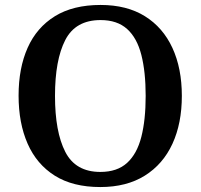

<svg xmlns="http://www.w3.org/2000/svg" viewBox="-20 -745 810 775"><path d="M385 10Q274 10 201 -36Q128 -82 91.5 -165Q55 -248 55 -359Q55 -470 91.5 -552Q128 -634 201.5 -679.5Q275 -725 386 -725Q492 -725 565 -679.5Q638 -634 676 -551.5Q714 -469 714 -358Q714 -247 676 -164.5Q638 -82 564.5 -36Q491 10 385 10ZM385 -51Q453 -51 493 -87.5Q533 -124 550.5 -192.5Q568 -261 568 -358Q568 -455 550.5 -523.5Q533 -592 493 -628Q453 -664 386 -664Q285 -664 243.5 -583.5Q202 -503 202 -358Q202 -213 243.5 -132Q285 -51 385 -51Z"/></svg>

Font: Noto Serif Kannada SemiBold
Style: Regular
Weight: 600
Version: Version 2.003